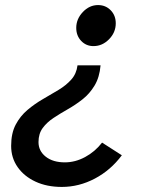

<svg xmlns="http://www.w3.org/2000/svg" viewBox="-20 -519 640 758"><path d="M367 -499Q397 -499 417 -478.5Q437 -458 437 -427Q437 -391 410.5 -364Q384 -337 349 -337Q320 -337 300.5 -357.5Q281 -378 281 -409Q281 -444 307 -471.5Q333 -499 367 -499ZM377 -261Q373 -214 353.5 -181.5Q334 -149 306 -127Q278 -105 248 -88Q218 -71 191.5 -53.5Q165 -36 148.5 -13.5Q132 9 132 42Q132 77 160.5 99.5Q189 122 236 122Q277 122 316 101Q355 80 383 44L461 94Q417 153 354.5 186Q292 219 224 219Q165 219 120 198Q75 177 49.5 140.5Q24 104 24 57Q24 7 42 -27Q60 -61 88.5 -85Q117 -109 149 -127.5Q181 -146 211 -164Q241 -182 261.5 -205Q282 -228 286 -261Z"/></svg>

Font: Red Hat Mono Medium
Style: Italic
Weight: 500
Italic angle: -12°
Monospace: yes
Designer: Pentagram, MCKL
Foundry: Pentagram, MCKL
Version: Version 1.023; ttfautohint (v1.8.3)